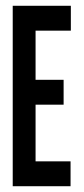

<svg xmlns="http://www.w3.org/2000/svg" viewBox="-20 -644 290 664"><path d="M24 0V-624H225V-538H103V-368H200V-282H103V-86H224V0Z"/></svg>

Font: Inconsolata UltraCondensed ExtraBold
Style: Regular
Weight: 800
Width: 1
Monospace: yes
Designer: Raph Levien, Cyreal, Brenton Simpson
Foundry: Raph Levien, Cyreal, Google
Version: Version 3.001; ttfautohint (v1.8.2.53-6de2)